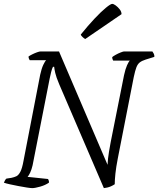

<svg xmlns="http://www.w3.org/2000/svg" viewBox="-27 -969 815 989"><path d="M139 0Q131 0 111.5 -3Q92 -6 68.5 -10.5Q45 -15 24.5 -19.5Q4 -24 -7 -28Q-5 -33 -1.5 -39.5Q2 -46 6 -49L32 -53Q46 -56 57 -61Q68 -66 77.5 -83.5Q87 -101 94 -140L180 -584Q187 -616 196 -635Q205 -654 211 -659H126Q124 -662 122 -667Q120 -672 120 -678Q127 -683 139 -689Q151 -695 163.5 -699.5Q176 -704 182 -704H277L527 -120Q528 -137 529.5 -152.5Q531 -168 534.5 -188Q538 -208 543 -236L612 -582Q619 -614 627.5 -633Q636 -652 642 -657H556Q555 -659 553 -663.5Q551 -668 551 -675Q557 -680 569.5 -687Q582 -694 595 -699Q608 -704 612 -704H758Q761 -700 765 -692.5Q769 -685 768 -676L723 -662Q704 -656 693 -647.5Q682 -639 675.5 -622Q669 -605 662 -572L580 -154Q571 -108 567.5 -75Q564 -42 564 -20Q555 -14 545 -9.5Q535 -5 525.5 -3Q516 -1 508 0L278 -535Q262 -573 257.5 -593.5Q253 -614 252 -625H246Q243 -619 241 -613.5Q239 -608 236.5 -598Q234 -588 229 -565L141 -118Q136 -96 128.5 -80Q121 -64 115 -58L220 -47Q222 -45 224 -39Q226 -33 225 -28Q206 -15 179.5 -7.5Q153 0 139 0ZM412 -768Q406 -771 398 -778.5Q390 -786 389 -791Q427 -838 460.5 -873.5Q494 -909 518.5 -929Q543 -949 551 -949Q558 -949 569 -941Q580 -933 589.5 -921Q599 -909 599 -896Z"/></svg>

Font: Texturina Medium 12pt Thin
Style: Italic
Weight: 250
Italic angle: -11°
Version: Version 1.002